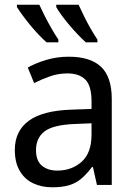

<svg xmlns="http://www.w3.org/2000/svg" viewBox="-20 -786 571 816"><path d="M272 -545Q364 -545 409.5 -502Q455 -459 455 -365V0H392L375 -76H371Q349 -47 326.5 -27.5Q304 -8 274.5 1Q245 10 202 10Q157 10 121 -7Q85 -24 64 -59.5Q43 -95 43 -149Q43 -229 102 -272.5Q161 -316 284 -320L369 -323V-355Q369 -422 342.5 -448Q316 -474 267 -474Q228 -474 192.5 -461.5Q157 -449 125 -433L98 -499Q132 -518 177 -531.5Q222 -545 272 -545ZM296 -259Q204 -255 168.5 -227Q133 -199 133 -148Q133 -103 158 -82Q183 -61 223 -61Q285 -61 327 -98.5Q369 -136 369 -214V-262ZM314 -766Q324 -744 337.5 -716.5Q351 -689 366 -663Q381 -637 394 -618V-606H345Q329 -620 310.5 -639.5Q292 -659 273.5 -681Q255 -703 240.5 -723Q226 -743 219 -756V-766ZM147 -766Q157 -744 171 -716.5Q185 -689 200 -663Q215 -637 228 -618V-606H178Q162 -620 143.5 -639.5Q125 -659 107 -681Q89 -703 74.5 -723Q60 -743 52 -756V-766Z"/></svg>

Font: Noto Sans Display
Style: Regular
Weight: 400
Designer: Monotype Design Team
Foundry: Monotype Imaging Inc.
Version: Version 2.003